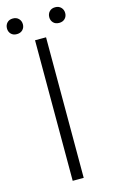

<svg xmlns="http://www.w3.org/2000/svg" viewBox="-151 -890 551 938"><g transform="rotate(-15 124.0 -421.0)"><path d="M149.9 0H94.2V-710.9H149.9ZM190.4 -801.3Q190.4 -818.4 201.2 -829.8Q211.9 -841.3 230.5 -841.3Q249 -841.3 260 -829.8Q271 -818.4 271 -801.3Q271 -784.7 260 -773.4Q249 -762.2 230.5 -762.2Q211.9 -762.2 201.2 -773.4Q190.4 -784.7 190.4 -801.3ZM-23.4 -801.8Q-23.4 -818.8 -12.7 -830.3Q-2 -841.8 16.6 -841.8Q35.2 -841.8 46.1 -830.3Q57.1 -818.8 57.1 -801.8Q57.1 -785.2 46.1 -773.9Q35.2 -762.7 16.6 -762.7Q-2 -762.7 -12.7 -773.9Q-23.4 -785.2 -23.4 -801.8Z"/></g></svg>

Font: MAUL Condensed Light
Style: Light
Weight: 300
Designer: MAUL
Version: Version 2.137; 2017; ttfautohint (v1.8.3)